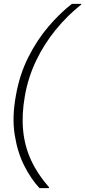

<svg xmlns="http://www.w3.org/2000/svg" viewBox="-20 -831 442 996"><path d="M185 145Q140 97 105 27Q70 -43 56 -133.5Q42 -224 62 -333Q81 -443 126.5 -533.5Q172 -624 232 -694Q292 -764 353 -811H402L401 -807Q329 -750 269 -676.5Q209 -603 167.5 -516.5Q126 -430 109 -333Q92 -237 100 -154.5Q108 -72 141.5 0.5Q175 73 234 140V145Z"/></svg>

Font: DM Sans 9pt ExtraLight
Style: Italic
Weight: 250
Italic angle: -10°
Version: Version 4.004;gftools[0.9.30]